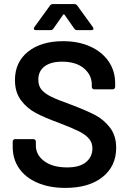

<svg xmlns="http://www.w3.org/2000/svg" viewBox="-20 -909 631 937"><path d="M299 8Q221 8 163 -17Q105 -42 73.5 -87Q42 -132 42 -193V-218Q42 -223 45.5 -226.5Q49 -230 54 -230H143Q148 -230 151.5 -226.5Q155 -223 155 -218V-199Q155 -153 196 -122.5Q237 -92 308 -92Q369 -92 400 -118Q431 -144 431 -185Q431 -213 414 -232.5Q397 -252 365.5 -268Q334 -284 271 -308Q200 -334 156 -357Q112 -380 82.5 -419.5Q53 -459 53 -518Q53 -606 117 -657Q181 -708 288 -708Q363 -708 420.5 -682Q478 -656 510 -609.5Q542 -563 542 -502V-485Q542 -480 538.5 -476.5Q535 -473 530 -473H440Q435 -473 431.5 -476.5Q428 -480 428 -485V-496Q428 -543 389.5 -575.5Q351 -608 283 -608Q228 -608 197.5 -585Q167 -562 167 -520Q167 -490 183 -471Q199 -452 231 -436.5Q263 -421 330 -397Q401 -370 443.5 -348Q486 -326 516.5 -286.5Q547 -247 547 -188Q547 -98 480.5 -45Q414 8 299 8ZM156 -762Q148 -762 146.5 -765Q145 -768 145 -770Q145 -773 148 -777L224 -882Q229 -889 238 -889H343Q352 -889 357 -882L433 -777Q436 -773 436 -769Q436 -762 426 -762H356Q347 -762 342 -770L295 -837Q293 -839 291 -839Q289 -839 288 -837L241 -770Q236 -762 227 -762Z"/></svg>

Font: LinhAnh SemBd
Style: Regular
Weight: 600
Monospace: yes
Designer: Jeremy Tribby
Foundry: Tribby Type
Version: Version 1.408